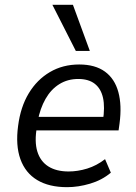

<svg xmlns="http://www.w3.org/2000/svg" viewBox="-20 -766 565 795"><path d="M258 9Q183 9 134 -20.5Q85 -50 64.5 -107Q44 -164 55 -245Q65 -323 99 -379.5Q133 -436 186.5 -467.5Q240 -499 308 -499Q374 -499 414.5 -469.5Q455 -440 470 -385Q485 -330 475 -255L471 -226H114L123 -282H425L406 -265Q415 -323 406.5 -361Q398 -399 372.5 -419Q347 -439 304 -439Q260 -439 225.5 -417.5Q191 -396 168.5 -356.5Q146 -317 136 -264L133 -241Q122 -180 134.5 -139Q147 -98 180 -77Q213 -56 264 -56Q302 -56 341 -68Q380 -80 415 -107L439 -51Q402 -20 353 -5.5Q304 9 258 9ZM294 -555 197 -746H282L352 -555Z"/></svg>

Font: Nunito Sans 10pt SemiCondensed
Style: Italic
Weight: 400
Width: 4
Italic angle: -9°
Designer: Vernon Adams
Foundry: Vernon Adams
Version: Version 3.101;gftools[0.9.27]